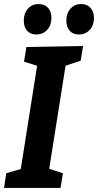

<svg xmlns="http://www.w3.org/2000/svg" viewBox="-21 -932 486 952"><path d="M391 -704 379 -631 304 -606 223 -95 291 -73 279 0H-1L10 -73L82 -94L163 -606L98 -626L110 -699ZM97 -830Q97 -866 117.5 -889Q138 -912 171 -912Q200 -912 217 -893.5Q234 -875 234 -843Q234 -807 213 -784Q192 -761 159 -761Q130 -761 113.5 -779.5Q97 -798 97 -830ZM308 -830Q308 -866 328.5 -889Q349 -912 382 -912Q411 -912 428 -893Q445 -874 445 -843Q445 -807 424 -784Q403 -761 370 -761Q341 -761 324.5 -779.5Q308 -798 308 -830Z"/></svg>

Font: Bitter Pro
Style: Bold Italic
Weight: 700
Italic angle: -9°
Designer: Sol Matas, and Bitter project Authors
Foundry: Sol Matas
Version: Version 1.010